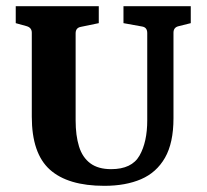

<svg xmlns="http://www.w3.org/2000/svg" viewBox="-20 -593 669 622"><path d="M598 -573V-518L558 -508Q542 -504 542 -487V-210Q542 -130 514.5 -82Q487 -34 437 -12.5Q387 9 318 9Q200 9 141.5 -43.5Q83 -96 83 -215V-487Q83 -503 67 -508L31 -518V-573H300V-518L242 -506Q225 -503 225 -485V-203Q225 -154 236 -118.5Q247 -83 272.5 -64Q298 -45 340 -45Q407 -45 432 -89Q457 -133 457 -203V-486Q457 -504 441 -507L380 -518V-573Z"/></svg>

Font: Rasa
Style: Bold
Weight: 700
Designer: Anna Giedrys (Yrsa+Rasa design), David Brezina (Yrsa art-direction, Rasa art-direction, design)
Foundry: Rosetta Type Foundry
Version: Version 2.004